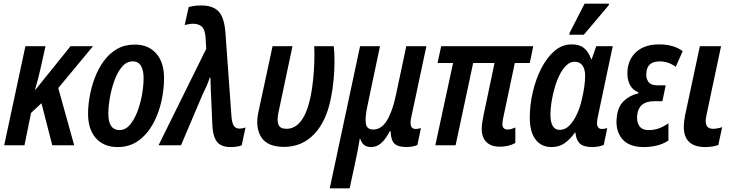

<svg xmlns="http://www.w3.org/2000/svg" viewBox="-20 -795 4008 1051"><path d="M3 0 119 -542H229L201 -416Q190 -366 172 -305H175L366 -542H489L299 -313L386 0H266L207 -230L150 -177L114 0Z M624 10Q549 10 505.5 -38Q462 -86 462 -173Q462 -218 471.5 -270Q481 -322 500 -371.5Q519 -421 549 -462Q579 -503 621 -527Q663 -551 718 -551Q792 -551 835 -502.5Q878 -454 878 -367Q878 -304 863 -238Q848 -172 817 -116Q786 -60 738 -25Q690 10 624 10ZM635 -83Q666 -83 690 -110.5Q714 -138 731 -181.5Q748 -225 757 -274.5Q766 -324 766 -369Q766 -409 752 -434Q738 -459 706 -459Q673 -459 648 -429.5Q623 -400 606.5 -354.5Q590 -309 581.5 -260Q573 -211 573 -172Q573 -83 635 -83Z M1243 10Q1189 10 1166.5 -20.5Q1144 -51 1142 -120L1136 -258Q1135 -284 1133.5 -314Q1132 -344 1132 -370H1128Q1121 -346 1110.5 -323.5Q1100 -301 1089 -278L971 0H848L1109 -528L1105 -592Q1102 -635 1084 -650Q1066 -665 1037 -665Q1024 -665 1012.5 -662.5Q1001 -660 991 -658L1013 -757Q1026 -760 1042 -762.5Q1058 -765 1079 -765Q1144 -766 1176 -733Q1208 -700 1214 -616L1247 -158Q1250 -119 1261 -105Q1272 -91 1291 -91Q1308 -91 1324 -97L1303 1Q1277 10 1243 10Z M1535 9Q1444 9 1410 -44Q1376 -97 1395 -184L1472 -542H1581L1504 -178Q1495 -134 1504.5 -112Q1514 -90 1548 -90Q1643 -90 1680 -265Q1688 -303 1693.5 -354Q1699 -405 1700.5 -455Q1702 -505 1700 -542H1807Q1811 -507 1811 -458Q1811 -409 1806 -357.5Q1801 -306 1792 -261Q1767 -131 1700 -61Q1633 9 1535 9Z M1785 236 1951 -542H2060L1991 -214Q1978 -153 1982.5 -119.5Q1987 -86 2023 -86Q2068 -86 2098 -135.5Q2128 -185 2146 -269L2204 -542H2314L2231 -152Q2217 -89 2255 -89Q2270 -89 2284 -94L2265 -2Q2258 3 2239 6.5Q2220 10 2207 10Q2160 10 2140 -8Q2120 -26 2118 -77H2114Q2091 -33 2066.5 -11.5Q2042 10 2012 10Q1987 10 1973 -1.5Q1959 -13 1952 -35H1949Q1946 -13 1940.5 16Q1935 45 1929 73L1894 236Z M2716 8Q2669 8 2643 -17Q2617 -42 2617 -90Q2617 -105 2619.5 -123Q2622 -141 2626 -160L2687 -450H2570L2474 0H2363L2460 -450H2375L2395 -542H2899L2880 -450H2798L2735 -152Q2733 -142 2731.5 -133Q2730 -124 2730 -116Q2730 -86 2759 -86Q2770 -86 2780.5 -89.5Q2791 -93 2801 -97V-12Q2763 8 2716 8Z M2999 10Q2943 10 2911.5 -31.5Q2880 -73 2880 -151Q2880 -219 2896 -289Q2912 -359 2942 -418.5Q2972 -478 3014 -515Q3056 -552 3110 -552Q3153 -552 3177.5 -531.5Q3202 -511 3216 -471H3219L3244 -542H3334L3253 -158Q3248 -136 3248 -122Q3248 -89 3275 -89Q3289 -89 3304 -94L3285 -2Q3273 4 3255 7Q3237 10 3223 10Q3173 10 3153 -10.5Q3133 -31 3130 -69H3127Q3101 -33 3071 -11.5Q3041 10 2999 10ZM3044 -84Q3074 -84 3097.5 -108.5Q3121 -133 3138 -170Q3155 -207 3164 -247Q3174 -288 3178.5 -321Q3183 -354 3183 -380Q3183 -416 3168.5 -436.5Q3154 -457 3125 -457Q3101 -457 3080 -437Q3059 -417 3043 -384.5Q3027 -352 3016 -313.5Q3005 -275 2999 -237Q2993 -199 2993 -169Q2993 -84 3044 -84ZM3096 -605 3099 -617 3180 -775H3314L3312 -766L3176 -605Z M3504 10Q3422 10 3385 -35.5Q3348 -81 3356 -151Q3361 -209 3393.5 -241Q3426 -273 3474 -284L3475 -289Q3441 -303 3426 -335Q3411 -367 3415 -411Q3421 -475 3466 -513.5Q3511 -552 3588 -552Q3626 -552 3658 -543.5Q3690 -535 3717 -515L3679 -429Q3639 -459 3591 -459Q3523 -459 3518 -397Q3515 -368 3528.5 -348Q3542 -328 3577 -328H3624L3606 -241H3561Q3476 -241 3468 -165Q3464 -128 3479.5 -105.5Q3495 -83 3530 -83Q3561 -83 3586 -92Q3611 -101 3639 -120V-26Q3611 -7 3576.5 1.5Q3542 10 3504 10Z M3839 10Q3723 9 3723 -101Q3723 -127 3730 -163L3811 -542H3927L3848 -169Q3843 -147 3843 -133Q3843 -90 3883 -90Q3906 -90 3933 -99L3912 -1Q3880 10 3839 10Z"/></svg>

Font: Noto Sans Condensed SemiBold
Style: Italic
Weight: 600
Width: 3
Italic angle: -12°
Designer: Monotype Design Team
Foundry: Monotype Imaging Inc.
Version: Version 2.013; ttfautohint (v1.8.4.7-5d5b)